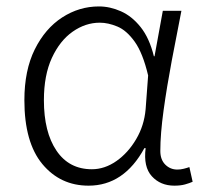

<svg xmlns="http://www.w3.org/2000/svg" viewBox="-20 -567 642 600"><path d="M256.8 13.2Q168.5 13.2 112.3 -54.4Q56.2 -122.1 56.2 -253.9Q56.2 -347.2 88.6 -412.6Q121.1 -478 174.3 -512.5Q227.5 -546.9 289.1 -546.9Q323.7 -546.9 357.9 -531.7Q392.1 -516.6 419.4 -482.4Q446.8 -448.2 460.9 -391.1H462.9L488.8 -533.2H546.9Q532.2 -459 516.8 -377.7Q501.5 -296.4 491.2 -222.2Q481 -147.9 481 -95.2Q481 -67.9 496.6 -52.5Q512.2 -37.1 534.2 -37.1Q543.9 -37.1 554 -39.6Q564 -42 571.8 -44.9L582 1Q572.3 5.4 558.3 9.3Q544.4 13.2 524.9 13.2Q481.4 13.2 454.6 -16.1Q427.7 -45.4 435.1 -104H431.2Q367.2 13.2 256.8 13.2ZM267.1 -38.1Q307.1 -38.1 343.8 -63.7Q380.4 -89.4 405.5 -132.1Q430.7 -174.8 435.1 -226.1L442.9 -331.1Q426.3 -401.4 400.9 -436.8Q375.5 -472.2 346.7 -484.1Q317.9 -496.1 292 -496.1Q247.1 -496.1 207 -468Q167 -439.9 142.1 -386Q117.2 -332 117.2 -253.9Q117.2 -154.3 156.5 -96.2Q195.8 -38.1 267.1 -38.1Z"/></svg>

Font: Source Han Sans CN Light
Style: Regular
Weight: 300
Designer: Ryoko NISHIZUKA  (kana, bopomofo & ideographs); Paul D. Hunt (Latin, Greek & Cyrillic); Sandoll Communications , Soo-you
Foundry: Adobe
Version: Version 2.000;hotconv 1.0.107;makeotfexe 2.5.65593